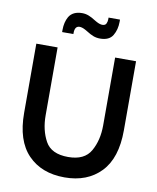

<svg xmlns="http://www.w3.org/2000/svg" viewBox="-98 -990 880 1075"><g transform="rotate(10 342.0 -452.0)"><path d="M58 -700H179V-314Q179 -230 213 -168Q247 -106 343 -106Q436 -106 471 -168Q506 -230 506 -314V-700H625V-307Q625 -149 548.5 -69.5Q472 10 343 10Q212 10 135 -69.5Q58 -149 58 -307ZM207 -877Q229 -913 282 -913Q301 -913 319 -906Q337 -899 357 -886Q360 -884 370 -878.5Q380 -873 388.5 -870.5Q397 -868 403 -868Q420 -868 425.5 -879.5Q431 -891 431 -905Q431 -909 431 -914H496Q496 -908 496 -901Q496 -857 476 -823.5Q456 -790 404 -790Q383 -790 365 -797Q347 -804 327 -817Q324 -819 314 -824.5Q304 -830 295.5 -832.5Q287 -835 281 -835Q253 -835 253 -795Q253 -792 253 -789H189Q189 -795 189 -802Q189 -845 207 -877Z"/></g></svg>

Font: Lopes Sans SemiBold
Style: Regular
Weight: 600
Designer: Gabriel Lam, Diego Maldonado
Foundry: TypeRant, Foresti Design
Version: Version 4.000